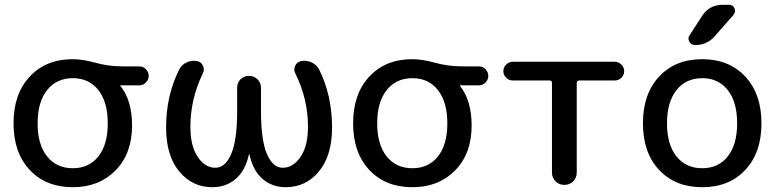

<svg xmlns="http://www.w3.org/2000/svg" viewBox="-20 -780 3269 810"><path d="M395 -399.9Q355.5 -450.2 287.1 -450.2Q218.8 -450.2 178.7 -399.9Q138.7 -349.6 138.7 -259.8Q138.7 -169.9 178.7 -120.1Q218.8 -70.3 287.1 -70.3Q355.5 -70.3 395 -120.1Q434.6 -169.9 434.6 -259.8Q434.6 -349.6 395 -399.9ZM287.1 9.8Q173.8 9.8 105.5 -63Q37.1 -135.7 37.1 -259.8Q37.1 -383.8 105.5 -457Q173.8 -530.3 287.1 -530.3Q328.1 -530.3 383.3 -515.1Q438.5 -500 497.1 -500H567.4Q584 -500 595.7 -487.8Q607.4 -475.6 607.4 -460Q607.4 -444.3 595.7 -432.1Q584 -419.9 567.4 -419.9H488.3Q487.3 -419.9 487.3 -418.9Q487.3 -418 487.8 -418Q488.3 -418 488.3 -417Q537.1 -356.4 537.1 -250Q537.1 -131.8 467.3 -61Q397.5 9.8 287.1 9.8Z M876 9.8Q791 9.8 735.8 -57.1Q680.7 -124 680.7 -242.2Q680.7 -377 736.3 -487.3Q746.1 -506.8 767.1 -516.6Q788.1 -526.4 810.5 -522.5Q828.1 -519.5 835.9 -503.4Q843.8 -487.3 835.9 -470.7Q783.2 -362.3 783.2 -245.1Q783.2 -164.1 814 -118.2Q844.7 -72.3 888.7 -72.3Q930.7 -72.3 955.6 -130.9Q980.5 -189.5 980.5 -311.5V-410.2Q980.5 -431.6 995.1 -445.8Q1009.8 -460 1030.8 -460Q1051.8 -460 1066.4 -445.3Q1081.1 -430.7 1081.1 -410.2V-311.5Q1081.1 -188.5 1106 -130.4Q1130.9 -72.3 1172.9 -72.3Q1216.8 -72.3 1248 -118.2Q1279.3 -164.1 1279.3 -245.1Q1279.3 -363.3 1225.6 -470.7Q1217.8 -486.3 1225.1 -502.4Q1232.4 -518.6 1251 -522.5Q1274.4 -526.4 1294.9 -516.6Q1315.4 -506.8 1326.2 -487.3Q1380.9 -377 1380.9 -242.2Q1380.9 -124 1325.7 -57.1Q1270.5 9.8 1185.5 9.8Q1127.9 9.8 1087.4 -25.4Q1046.9 -60.5 1032.2 -128.9Q1032.2 -129.9 1031.2 -129.9Q1030.3 -129.9 1030.3 -128.9Q1015.6 -60.5 974.6 -25.4Q933.6 9.8 876 9.8Z M1827.6 -399.9Q1788.1 -450.2 1719.7 -450.2Q1651.4 -450.2 1611.3 -399.9Q1571.3 -349.6 1571.3 -259.8Q1571.3 -169.9 1611.3 -120.1Q1651.4 -70.3 1719.7 -70.3Q1788.1 -70.3 1827.6 -120.1Q1867.2 -169.9 1867.2 -259.8Q1867.2 -349.6 1827.6 -399.9ZM1719.7 9.8Q1606.4 9.8 1538.1 -63Q1469.7 -135.7 1469.7 -259.8Q1469.7 -383.8 1538.1 -457Q1606.4 -530.3 1719.7 -530.3Q1760.7 -530.3 1815.9 -515.1Q1871.1 -500 1929.7 -500H2000Q2016.6 -500 2028.3 -487.8Q2040 -475.6 2040 -460Q2040 -444.3 2028.3 -432.1Q2016.6 -419.9 2000 -419.9H1920.9Q1919.9 -419.9 1919.9 -418.9Q1919.9 -418 1920.4 -418Q1920.9 -418 1920.9 -417Q1969.7 -356.4 1969.7 -250Q1969.7 -131.8 1899.9 -61Q1830.1 9.8 1719.7 9.8Z M2143.6 -440.4Q2127.9 -440.4 2115.7 -452.1Q2103.5 -463.9 2103.5 -480Q2103.5 -496.1 2115.7 -507.8Q2127.9 -519.5 2143.6 -519.5H2573.2Q2588.9 -519.5 2601.1 -507.8Q2613.3 -496.1 2613.3 -480Q2613.3 -463.9 2601.6 -452.1Q2589.8 -440.4 2573.2 -440.4H2422.9Q2414.1 -440.4 2413.1 -430.7V-51.8Q2413.1 -29.3 2397.9 -14.6Q2382.8 0 2360.8 0Q2338.9 0 2323.7 -15.1Q2308.6 -30.3 2308.6 -51.8V-430.7Q2308.6 -439.5 2299.8 -440.4Z M3029.3 -759.8H3055.7Q3072.3 -759.8 3078.6 -745.1Q3085 -730.5 3074.2 -716.8L2995.1 -627Q2962.9 -589.8 2912.1 -589.8Q2896.5 -589.8 2888.2 -604Q2879.9 -618.2 2889.6 -631.8L2941.4 -711.9Q2971.7 -759.8 3029.3 -759.8ZM3050.3 -399.9Q3010.7 -450.2 2942.4 -450.2Q2874 -450.2 2834 -399.9Q2793.9 -349.6 2793.9 -259.8Q2793.9 -169.9 2834 -120.1Q2874 -70.3 2942.4 -70.3Q3010.7 -70.3 3050.3 -120.1Q3089.8 -169.9 3089.8 -259.8Q3089.8 -349.6 3050.3 -399.9ZM3124 -63Q3055.7 9.8 2942.4 9.8Q2829.1 9.8 2760.7 -63Q2692.4 -135.7 2692.4 -259.8Q2692.4 -383.8 2760.7 -457Q2829.1 -530.3 2942.4 -530.3Q3055.7 -530.3 3124 -457Q3192.4 -383.8 3192.4 -259.8Q3192.4 -135.7 3124 -63Z"/></svg>

Font: Rounded Mgen+ 2p medium
Style: Regular
Weight: 500
Designer: [Source Han Sans]
Ryoko NISHIZUKA  (kana & ideographs); Paul D. Hunt (Latin, Greek & Cyrillic); Wenlong ZHANG  (bopomofo
Version: Version 1.059.20150602